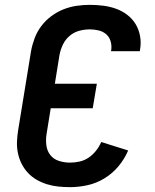

<svg xmlns="http://www.w3.org/2000/svg" viewBox="-20 -763 640 791"><path d="M269 8Q244 8 220 5.5Q196 3 173.5 -4Q151 -11 131 -22.5Q111 -34 95.5 -50.5Q80 -67 69.5 -87.5Q59 -108 54 -131.5Q49 -155 50 -179.5Q51 -204 55 -228L108 -553Q113 -580 123 -606.5Q133 -633 150.5 -656Q168 -679 191.5 -696.5Q215 -714 241.5 -724.5Q268 -735 295.5 -739Q323 -743 350 -743Q378 -743 405.5 -739.5Q433 -736 458 -727Q483 -718 504 -702Q525 -686 538.5 -664Q552 -642 557 -614.5Q562 -587 557 -559Q557 -557 556.5 -555.5Q556 -554 556 -552H437Q437 -553 437.5 -554Q438 -555 438 -555Q441 -574 436 -592Q431 -610 418 -621.5Q405 -633 387 -637.5Q369 -642 350 -642Q328 -642 306 -636Q284 -630 266.5 -615Q249 -600 239 -579Q229 -558 225 -536L206 -418H379L362 -317H189L172 -212Q168 -188 171 -164.5Q174 -141 187.5 -124Q201 -107 223 -100Q245 -93 269 -93Q288 -93 308 -97.5Q328 -102 345 -113.5Q362 -125 375.5 -142Q389 -159 397 -178L508 -143Q493 -108 468 -78Q443 -48 410 -28Q377 -8 340.5 0Q304 8 269 8Z"/></svg>

Font: Iosevka Curly Extended
Style: Bold Italic
Weight: 700
Width: 7
Italic angle: -9°
Monospace: yes
Designer: Belleve Invis
Foundry: Belleve Invis
Version: Version 11.1.0; ttfautohint (v1.8.3)